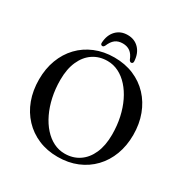

<svg xmlns="http://www.w3.org/2000/svg" viewBox="-199 -1047 1188 1229"><g transform="rotate(30 394.5 -433.0)"><path d="M393 -716Q472 -716 536.5 -688.8Q601 -661.5 647.5 -611.8Q694 -562 719.2 -494.5Q744.5 -427 744.5 -346Q744.5 -266.5 719.5 -200Q694.5 -133.5 648 -84.8Q601.5 -36 537 -9.2Q472.5 17.5 394 17.5Q315.5 17.5 251.5 -9.8Q187.5 -37 140.8 -86.8Q94 -136.5 69 -204.2Q44 -272 44 -353.5Q44 -433 69 -499.2Q94 -565.5 140.2 -614Q186.5 -662.5 250.8 -689.2Q315 -716 393 -716ZM626 -280Q626 -346.5 613 -406Q600 -465.5 576.2 -514.5Q552.5 -563.5 520 -599.5Q487.5 -635.5 448.5 -655Q409.5 -674.5 366 -674.5Q306 -674.5 260.2 -644Q214.5 -613.5 189 -556.2Q163.5 -499 163.5 -419Q163.5 -352 176.5 -292.5Q189.5 -233 213 -183.8Q236.5 -134.5 269 -98.2Q301.5 -62 340.2 -42.5Q379 -23 422.5 -23Q483.5 -23 529.2 -53.8Q575 -84.5 600.5 -142Q626 -199.5 626 -280ZM394.5 -820.5Q361 -820.5 339.2 -803.8Q317.5 -787 303 -751.5Q299.5 -745.5 296 -742.8Q292.5 -740 288 -740Q281 -740 277.2 -745Q273.5 -750 274.5 -759Q278 -816 310.5 -849.5Q343 -883 394.5 -883Q445.5 -883 478 -849.5Q510.5 -816 514 -759Q515 -750 511 -745Q507 -740 500.5 -740Q496 -740 492.2 -742.8Q488.5 -745.5 485 -751.5Q471 -788 448.8 -804.2Q426.5 -820.5 394.5 -820.5Z"/></g></svg>

Font: Fraunces 28pt
Style: Regular
Weight: 400
Version: Version 1.000;[b76b70a41]